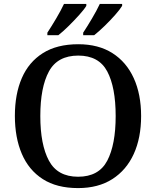

<svg xmlns="http://www.w3.org/2000/svg" viewBox="-20 -951 797 981"><path d="M379 10Q270 10 198.5 -36Q127 -82 91.5 -165Q56 -248 56 -359Q56 -470 91.5 -552Q127 -634 199 -679.5Q271 -725 380 -725Q483 -725 554.5 -679.5Q626 -634 663.5 -551.5Q701 -469 701 -358Q701 -247 663.5 -164.5Q626 -82 554 -36Q482 10 379 10ZM379 -48Q485 -48 528 -130Q571 -212 571 -358Q571 -505 528 -586Q485 -667 380 -667Q274 -667 230 -586Q186 -505 186 -358Q186 -212 230 -130Q274 -48 379 -48ZM405 -784Q426 -816 450 -856.5Q474 -897 490 -931H604V-921Q594 -904 568.5 -875Q543 -846 513.5 -817.5Q484 -789 461 -771H405ZM222 -784Q243 -816 267 -856.5Q291 -897 307 -931H421V-921Q411 -904 385 -875Q359 -846 330 -817.5Q301 -789 278 -771H222Z"/></svg>

Font: Noto Serif Khojki Medium
Style: Regular
Weight: 500
Version: Version 2.003